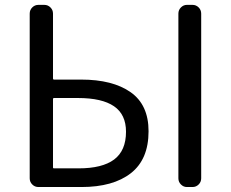

<svg xmlns="http://www.w3.org/2000/svg" viewBox="-20 -753 931 773"><path d="M134.8 0Q120.1 0 109.9 -10.3Q99.6 -20.5 99.6 -35.2V-698.2Q99.6 -712.9 109.9 -723.1Q120.1 -733.4 134.8 -733.4H158.2Q172.9 -733.4 183.1 -723.1Q193.4 -712.9 193.4 -698.2V-437.5Q193.4 -432.6 197.3 -432.6H306.6Q433.6 -432.6 505.9 -381.8Q578.1 -331.1 578.1 -224.6Q578.1 -111.3 506.8 -55.7Q435.5 0 307.6 0ZM193.4 -79.1Q193.4 -75.2 197.3 -75.2H296.9Q391.6 -75.2 439.5 -110.8Q487.3 -146.5 487.3 -222.7Q487.3 -292 439 -325.2Q390.6 -358.4 293.9 -358.4H197.3Q193.4 -358.4 193.4 -353.5ZM732.4 0Q718.8 0 708.5 -10.3Q698.2 -20.5 698.2 -35.2V-698.2Q698.2 -712.9 708.5 -723.1Q718.8 -733.4 732.4 -733.4H754.9Q769.5 -733.4 779.8 -723.1Q790 -712.9 790 -698.2V-35.2Q790 -20.5 779.8 -10.3Q769.5 0 754.9 0Z"/></svg>

Font: Gen Jyuu GothicL Regular
Style: Regular
Weight: 400
Designer: [Source Han Sans]
Ryoko NISHIZUKA  (kana & ideographs); Paul D. Hunt (Latin, Greek & Cyrillic); Wenlong ZHANG  (bopomofo
Version: Version 1.002.20150607